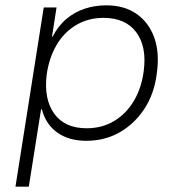

<svg xmlns="http://www.w3.org/2000/svg" viewBox="-20 -520 683 720"><path d="M38 180 144 -492H192L175 -382H177Q198 -423 229 -449Q260 -475 298 -487.5Q336 -500 379 -500Q446 -500 492 -468Q538 -436 558.5 -379Q579 -322 568 -245Q559 -170 522.5 -113.5Q486 -57 430 -24.5Q374 8 303 8Q239 8 195.5 -22.5Q152 -53 137 -110H134L88 180ZM305 -39Q363 -39 408.5 -66.5Q454 -94 482.5 -142.5Q511 -191 519 -254Q531 -345 491 -399Q451 -453 368 -453Q311 -453 265.5 -426Q220 -399 192 -351Q164 -303 155 -240Q144 -148 183.5 -93.5Q223 -39 305 -39Z"/></svg>

Font: Nunito Sans 7pt ExtraLight
Style: Italic
Weight: 250
Italic angle: -9°
Designer: Vernon Adams
Foundry: Vernon Adams
Version: Version 3.101;gftools[0.9.27]